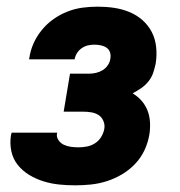

<svg xmlns="http://www.w3.org/2000/svg" viewBox="-20 -548 540 576"><path d="M206 8Q181 8 157 5.5Q133 3 110.5 -4Q88 -11 68 -23Q48 -35 33.5 -53Q19 -71 14 -94.5Q9 -118 13 -143L15 -150H152L151 -148Q149 -137 155.5 -127.5Q162 -118 172 -113.5Q182 -109 193 -107.5Q204 -106 216 -106Q228 -106 241 -108.5Q254 -111 265.5 -118.5Q277 -126 284 -138Q291 -150 293 -162Q295 -174 290 -185.5Q285 -197 275.5 -203Q266 -209 254 -211Q242 -213 229 -213H171L190 -327H248Q258 -327 268.5 -329.5Q279 -332 288 -337.5Q297 -343 303.5 -352.5Q310 -362 311 -372Q313 -382 310 -391Q307 -400 299.5 -405Q292 -410 282.5 -412Q273 -414 263 -414Q254 -414 244.5 -412Q235 -410 226 -404Q217 -398 211.5 -389.5Q206 -381 204 -371V-370H67L68 -374Q71 -396 80.5 -417.5Q90 -439 105.5 -458Q121 -477 141 -491Q161 -505 183 -513.5Q205 -522 227.5 -525Q250 -528 273 -528Q298 -528 322 -524.5Q346 -521 368 -512Q390 -503 407.5 -487.5Q425 -472 435.5 -451.5Q446 -431 448.5 -406.5Q451 -382 447 -357Q444 -343 439.5 -329.5Q435 -316 425.5 -304Q416 -292 403.5 -283.5Q391 -275 378 -268Q393 -259 404.5 -246Q416 -233 422.5 -216.5Q429 -200 430 -181Q431 -162 428 -144Q424 -120 413.5 -97.5Q403 -75 385.5 -56.5Q368 -38 346 -25Q324 -12 300.5 -4.5Q277 3 253 5.5Q229 8 206 8Z"/></svg>

Font: Iosevka Term Curly Heavy
Style: Italic
Weight: 900
Italic angle: -9°
Designer: Belleve Invis
Foundry: Belleve Invis
Version: Version 32.3.0